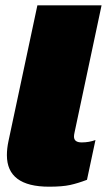

<svg xmlns="http://www.w3.org/2000/svg" viewBox="-20 -694 407 724"><path d="M165 10Q6 10 6 -109Q6 -134 12 -162L121 -674H363L261 -194Q260 -190 259.5 -186Q259 -182 259 -179Q259 -157 288 -157Q316 -157 340 -166L308 -16Q274 -3 244.5 3.5Q215 10 165 10Z"/></svg>

Font: Kanit Black
Style: Italic
Weight: 900
Italic angle: -12°
Designer: Katatrad Team
Foundry: CadsonDemak
Version: Version 2.000; ttfautohint (v1.8.3)